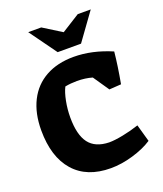

<svg xmlns="http://www.w3.org/2000/svg" viewBox="-166 -1028 976 1151"><g transform="rotate(-20 321.5 -453.0)"><path d="M25 -341Q25 -449 64.5 -527.5Q104 -606 179 -647.5Q254 -689 357 -689Q474 -689 598 -636Q589 -546 569 -437L493 -432L424 -533Q380 -546 327 -546Q287 -546 251 -539Q235 -508 225 -457Q215 -406 215 -354Q215 -243 255.5 -189.5Q296 -136 384 -134Q419 -134 472.5 -144.5Q526 -155 577 -172L608 -62Q556 -28 482.5 -6.5Q409 15 341 15Q189 15 107 -78Q25 -171 25 -341ZM153 -921H236L353 -848L469 -921H552L427 -748H278Z"/></g></svg>

Font: Suez One
Style: Regular
Weight: 400
Designer: Michal Sahar
Foundry: Hagilda
Version: Version 1.001